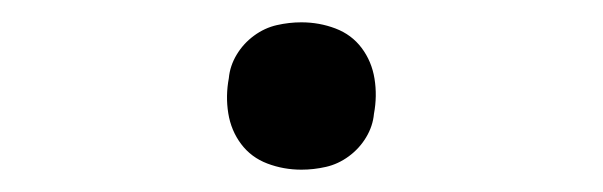

<svg xmlns="http://www.w3.org/2000/svg" viewBox="-20 -426 540 172"><path d="M250 -274Q234 -274 219.5 -279.5Q205 -285 196 -297Q187 -309 184.5 -324.5Q182 -340 185 -356Q186 -367 192 -377Q198 -387 207.5 -394Q217 -401 228 -403.5Q239 -406 250 -406Q266 -406 280.5 -400.5Q295 -395 304 -383Q313 -371 315.5 -355.5Q318 -340 315 -324Q314 -313 308 -303Q302 -293 292.5 -286Q283 -279 272 -276.5Q261 -274 250 -274Z"/></svg>

Font: Iosevka Curly Light
Style: Italic
Weight: 300
Italic angle: -9°
Monospace: yes
Designer: Belleve Invis
Foundry: Belleve Invis
Version: Version 22.1.2; ttfautohint (v1.8.4)